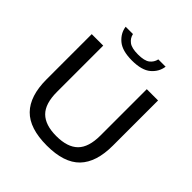

<svg xmlns="http://www.w3.org/2000/svg" viewBox="-245 -1115 1301 1301"><g transform="rotate(45 406.0 -464.0)"><path d="M407 9.5Q241.5 9.5 165 -69Q88.5 -147.5 88.5 -307V-740H198.5V-296.5Q198.5 -183.5 249.8 -132.5Q301 -81.5 407 -81.5Q513.5 -81.5 564.8 -132.5Q616 -183.5 616 -296.5V-740H724V-307Q724 -147.5 647.8 -69Q571.5 9.5 407 9.5ZM407.5 -806Q314 -806 268.5 -844.5Q223 -883 215.5 -938H285.5Q292.5 -905 319.8 -884.5Q347 -864 407.5 -864Q468.5 -864 495 -884.5Q521.5 -905 528.5 -938H598.5Q591 -882.5 546 -844.2Q501 -806 407.5 -806Z"/></g></svg>

Font: Encode Sans Expanded Medium
Style: Regular
Weight: 500
Width: 7
Designer: Multiple Designers
Foundry: Impallari Type
Version: Version 3.000; ttfautohint (v1.8.3) -l 8 -r 50 -G 200 -x 14 